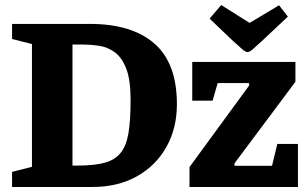

<svg xmlns="http://www.w3.org/2000/svg" viewBox="-20 -743 1221 763"><path d="M28 0V-60L107 -80V-568L28 -588V-648H337Q504 -648 593.5 -570Q683 -492 683 -329Q683 -233 641 -158.5Q599 -84 523.5 -42Q448 0 349 0ZM289 -85Q354 -85 395 -96Q436 -107 459 -135Q482 -163 490.5 -214Q499 -265 499 -345Q499 -425 482 -469.5Q465 -514 436.5 -535Q408 -556 373.5 -561Q339 -566 305 -566Q296 -566 286.5 -566Q277 -566 268 -566V-85Q273 -85 278.5 -85Q284 -85 289 -85ZM733 0V-79L970 -403V-413H845L825 -343H744V-497H1154V-418L912 -94V-84H1061L1082 -171H1164V0ZM964 -536Q956 -536 942 -548Q928 -560 902 -584L813 -669L859 -723L972 -652L1089 -722L1124 -677L1025 -584Q1000 -561 986 -548.5Q972 -536 964 -536Z"/></svg>

Font: Faustina ExtraBold
Style: Regular
Weight: 800
Designer: Alfonso Garcia
Foundry: http://www.omnibus-type.com
Version: Version 1.200